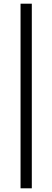

<svg xmlns="http://www.w3.org/2000/svg" viewBox="-20 -770 283 1040"><path d="M91.3 250V-750H152.3V250Z"/></svg>

Font: Varta Medium
Style: Regular
Weight: 500
Designer: Joana Correia, Viktoriya Grabowska, Eben Sorkin
Foundry: Sorkin Type Co.
Version: Version 1.004